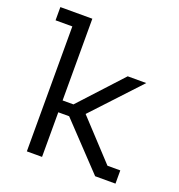

<svg xmlns="http://www.w3.org/2000/svg" viewBox="-127 -807 854 914"><g transform="rotate(20 300.0 -350.0)"><path d="M24 -700H186V-286H241L438 -500H532L311 -263L493 -67H558V0H455L241 -226H186V0H109V-633H24Z"/></g></svg>

Font: PT Mono
Style: Regular
Weight: 400
Monospace: yes
Designer: A.Korolkova, I.Chaeva
Foundry: ParaType Ltd
Version: Version 1.001W OFL